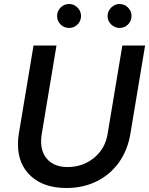

<svg xmlns="http://www.w3.org/2000/svg" viewBox="-20 -928 747 962"><path d="M70 -205Q70 -232 74 -256L148 -700H263L189 -256Q186 -237 186 -220Q186 -160 221.5 -125.5Q257 -91 318 -91Q395 -91 451 -137Q507 -183 519 -256L593 -700H707L633 -256Q619 -174 575 -113Q531 -52 463.5 -19Q396 14 313 14Q200 14 135 -45.5Q70 -105 70 -205ZM266 -848Q266 -872 283.5 -890Q301 -908 326 -908Q351 -908 368.5 -890Q386 -872 386 -848Q386 -823 368.5 -805.5Q351 -788 326 -788Q301 -788 283.5 -805.5Q266 -823 266 -848ZM579 -908Q604 -908 621.5 -890Q639 -872 639 -848Q639 -823 621.5 -805.5Q604 -788 579 -788Q555 -788 537 -805.5Q519 -823 519 -848Q519 -872 537 -890Q555 -908 579 -908Z"/></svg>

Font: Oak Sans Semibold
Style: Italic
Weight: 600
Italic angle: -9.49998°
Foundry: Erik Kennedy, Walven
Version: Version 1.000